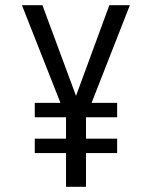

<svg xmlns="http://www.w3.org/2000/svg" viewBox="-20 -720 590 740"><path d="M114 -130V-185.5H234.5V-268H114V-323.5H213L64.5 -700H143.5L273 -350.5L401.5 -700H480.5L333 -323.5H431.5V-268H311.5V-185.5H431.5V-130H311.5V0H234.5V-130Z"/></svg>

Font: Trispace SemiCondensed Light
Style: Regular
Weight: 300
Width: 4
Designer: Tyler Finck
Foundry: Etcetera Type Company
Version: Version 1.210; ttfautohint (v1.8.3)